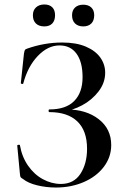

<svg xmlns="http://www.w3.org/2000/svg" viewBox="-20 -826 569 858"><path d="M369 -161Q369 -242 325.5 -283.5Q282 -325 201 -325Q197 -325 197 -331Q197 -337 201 -337Q275 -337 312 -375Q349 -413 349 -481Q349 -549 322 -586Q295 -623 246 -623Q194 -623 149 -576Q104 -529 84 -453Q83 -450 78 -451Q73 -452 73 -454L87 -586Q89 -598 91 -602Q93 -606 102 -609Q179 -636 258 -636Q321 -636 364 -617.5Q407 -599 428.5 -568.5Q450 -538 450 -501Q450 -456 420.5 -417.5Q391 -379 347 -355.5Q303 -332 263 -329L277 -337Q365 -337 421 -293.5Q477 -250 477 -178Q477 -124 444 -80.5Q411 -37 354.5 -12.5Q298 12 230 12Q186 12 145.5 2Q105 -8 83 -26Q74 -31 72 -34.5Q70 -38 69 -49L57 -176Q57 -178 62.5 -179Q68 -180 69 -177Q78 -125 105.5 -85.5Q133 -46 172 -25Q211 -4 252 -4Q310 -4 339.5 -49.5Q369 -95 369 -161ZM127 -758Q127 -780 141 -793Q155 -806 178 -806Q201 -806 213.5 -793.5Q226 -781 226 -758Q226 -734 213.5 -721Q201 -708 178 -708Q154 -708 140.5 -721Q127 -734 127 -758ZM302 -758Q302 -780 315.5 -792.5Q329 -805 352 -805Q375 -805 388 -792.5Q401 -780 401 -758Q401 -734 388 -721Q375 -708 352 -708Q329 -708 315.5 -721Q302 -734 302 -758Z"/></svg>

Font: Cormorant Infant SemiBold
Style: Regular
Weight: 600
Designer: Christian Thalmann (Catharsis Fonts)
Foundry: Catharsis Fonts
Version: Version 4.000